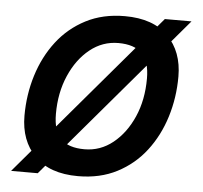

<svg xmlns="http://www.w3.org/2000/svg" viewBox="-45 -593 690 653"><g transform="rotate(5 300.0 -266.0)"><path d="M244 12Q147 12 96 -40Q45 -92 45 -177Q45 -249 65.5 -315Q86 -381 125.5 -432.5Q165 -484 223 -514Q281 -544 356 -544Q453 -544 504 -492Q555 -440 555 -355Q555 -283 534.5 -217Q514 -151 474.5 -99.5Q435 -48 377 -18Q319 12 244 12ZM258 -81Q312 -81 355 -115.5Q398 -150 423.5 -208Q449 -266 449 -339Q449 -398 422.5 -424.5Q396 -451 342 -451Q288 -451 245 -416.5Q202 -382 176.5 -323.5Q151 -265 151 -193Q151 -133 177.5 -107Q204 -81 258 -81ZM16 14 492 -546H583L107 14Z"/></g></svg>

Font: Geist Mono Medium
Style: Italic
Weight: 500
Italic angle: -12°
Monospace: yes
Designer: Basement.studio, Andrés Briganti, Mateo Zaragoza
Foundry: Basement.studio, Vercel, Andrés Briganti, Guido Ferreyra, Mateo Zaragoza
Version: Version 1.500; ttfautohint (v1.8.4.7-5d5b)